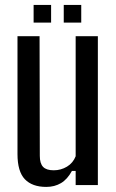

<svg xmlns="http://www.w3.org/2000/svg" viewBox="-20 -746 469 774"><path d="M166.5 7.5Q110 7.5 80.2 -23.5Q50.5 -54.5 50.5 -125V-600H139.5L140.5 -117.5Q140.5 -87 153.8 -73.2Q167 -59.5 196.5 -59.5Q225.5 -59.5 250 -74.2Q274.5 -89 285 -116V-600H374.5V0H285V-57H270Q251.5 -23 225.8 -7.8Q200 7.5 166.5 7.5ZM237 -655V-726H307.5V-655ZM115.5 -655V-726H186V-655Z"/></svg>

Font: Big Shoulders Text Thin Medium
Style: Regular
Weight: 500
Version: Version 2.002